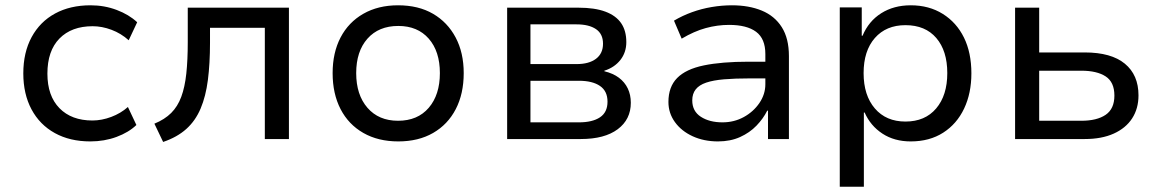

<svg xmlns="http://www.w3.org/2000/svg" viewBox="-20 -525 4378 725"><path d="M321 9Q244 9 187 -22.5Q130 -54 99 -112Q68 -170 68 -248Q68 -327 99.5 -385Q131 -443 188 -474Q245 -505 322 -505Q374 -505 420.5 -487.5Q467 -470 498 -441L466 -373Q437 -399 401 -412.5Q365 -426 330 -426Q250 -426 204.5 -379.5Q159 -333 159 -247Q159 -163 204.5 -116.5Q250 -70 329 -70Q364 -70 400 -83.5Q436 -97 463 -121L495 -53Q466 -25 420 -8Q374 9 321 9Z M596 11 563 -58Q602 -74 626.5 -98.5Q651 -123 664.5 -159.5Q678 -196 683.5 -247Q689 -298 689 -366V-496H1071V0H980V-420H773V-364Q773 -285 765 -223Q757 -161 737.5 -115Q718 -69 683.5 -38Q649 -7 596 11Z M1484 9Q1408 9 1352 -23Q1296 -55 1266 -113Q1236 -171 1236 -249Q1236 -326 1266 -383.5Q1296 -441 1352 -473Q1408 -505 1483 -505Q1560 -505 1615 -473Q1670 -441 1700.5 -383.5Q1731 -326 1731 -249Q1731 -171 1701 -113Q1671 -55 1615.5 -23Q1560 9 1484 9ZM1483 -69Q1557 -69 1599 -118Q1641 -167 1641 -249Q1641 -331 1599 -379Q1557 -427 1484 -427Q1410 -427 1367.5 -379Q1325 -331 1325 -249Q1325 -167 1367.5 -118Q1410 -69 1483 -69Z M1895 0V-496H2164Q2226 -496 2266 -481Q2306 -466 2325.5 -437.5Q2345 -409 2345 -366Q2345 -327 2322.5 -298.5Q2300 -270 2262 -258V-256Q2295 -248 2317 -231.5Q2339 -215 2350.5 -191Q2362 -167 2362 -137Q2362 -74 2312.5 -37Q2263 0 2173 0ZM1983 -63H2166Q2217 -63 2245.5 -82Q2274 -101 2274 -141Q2274 -181 2245.5 -200.5Q2217 -220 2166 -220H1983ZM1983 -283H2157Q2204 -283 2230.5 -303Q2257 -323 2257 -360Q2257 -397 2230.5 -415Q2204 -433 2157 -433H1983Z M2691 9Q2638 9 2595.5 -10.5Q2553 -30 2528.5 -64Q2504 -98 2504 -140Q2504 -197 2537 -230.5Q2570 -264 2637.5 -278Q2705 -292 2807 -292H2885V-229H2812Q2755 -229 2714 -225.5Q2673 -222 2646.5 -213Q2620 -204 2607 -187.5Q2594 -171 2594 -146Q2594 -105 2626.5 -84Q2659 -63 2708 -63Q2752 -63 2788.5 -83Q2825 -103 2847.5 -136Q2870 -169 2870 -207V-321Q2870 -379 2835 -405Q2800 -431 2733 -431Q2689 -431 2645 -419Q2601 -407 2554 -379L2525 -447Q2557 -466 2593 -479Q2629 -492 2667.5 -498.5Q2706 -505 2744 -505Q2808 -505 2856.5 -485Q2905 -465 2932 -422.5Q2959 -380 2959 -313V0H2880V-107H2877Q2862 -77 2836.5 -50.5Q2811 -24 2774.5 -7.5Q2738 9 2691 9Z M3151 180V-497H3234V-390H3237Q3260 -445 3307.5 -475Q3355 -505 3419 -505Q3488 -505 3540 -472.5Q3592 -440 3620 -383Q3648 -326 3648 -248Q3648 -173 3620.5 -115Q3593 -57 3541.5 -24Q3490 9 3419 9Q3357 9 3312 -20.5Q3267 -50 3245 -100H3242V180ZM3399 -66Q3473 -66 3515 -115.5Q3557 -165 3557 -249Q3557 -333 3515.5 -381.5Q3474 -430 3399 -430Q3326 -430 3283.5 -381.5Q3241 -333 3241 -249Q3241 -165 3283.5 -115.5Q3326 -66 3399 -66Z M3813 0V-496H3904V-327H4076Q4176 -327 4227.5 -284.5Q4279 -242 4279 -165Q4279 -115 4255 -78Q4231 -41 4185.5 -20.5Q4140 0 4076 0ZM3904 -69H4063Q4122 -69 4155 -91.5Q4188 -114 4188 -164Q4188 -215 4155 -236.5Q4122 -258 4063 -258H3904Z"/></svg>

Font: Nunito Sans 7pt
Style: Regular
Weight: 400
Designer: Vernon Adams
Foundry: Vernon Adams
Version: Version 3.101;gftools[0.9.27]